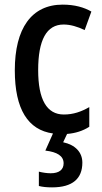

<svg xmlns="http://www.w3.org/2000/svg" viewBox="-20 -570 440 830"><path d="M336 133C336 88 305 56 253 45L270 9C306 6 338 -4 366 -22V-107C331 -87 297 -75 256 -75C182 -75 145 -140 145 -267C145 -397 181 -464 255 -464C284 -464 315 -455 346 -440L375 -520C344 -538 303 -550 251 -550C116 -550 44 -447 44 -266C44 -98 101 -8 209 7L176 81C227 87 255 104 255 136C255 164 235 179 199 179C183 179 163 176 148 172V234C163 238 182 240 205 240C294 240 336 202 336 133Z"/></svg>

Font: Noto Sans Gujarati UI Condensed Medium
Style: Regular
Weight: 500
Width: 3
Designer: Jelle Bosma - Monotype Design Team, Universal Thirst
Foundry: Monotype Imaging Inc.
Version: Version 2.106